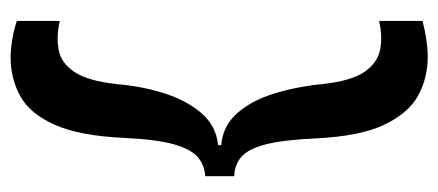

<svg xmlns="http://www.w3.org/2000/svg" viewBox="-258 -474 846 371"><g transform="rotate(90 165.5 -289.0)"><path d="M321 -262Q300 -261 284.5 -248Q269 -235 259.5 -202Q250 -169 247 -106Q243 -19 221.5 29Q200 77 166 95.5Q132 114 91 114Q77 114 58 111Q39 108 21 102V19Q52 26 77.5 21Q103 16 120 -10Q137 -36 143 -91Q147 -139 160.5 -182Q174 -225 198.5 -254Q223 -283 261 -287V-293Q224 -296 199.5 -323.5Q175 -351 161.5 -394.5Q148 -438 143 -488Q137 -544 119.5 -569.5Q102 -595 76.5 -600Q51 -605 21 -598V-682Q60 -692 90 -692Q132 -692 166 -673Q200 -654 222 -607Q244 -560 248 -474Q251 -410 260 -377Q269 -344 284 -331.5Q299 -319 321 -318Z"/></g></svg>

Font: Bricolage Grotesque 96pt Medium
Style: Regular
Weight: 500
Designer: Mathieu Triay
Foundry: Atelier Triay
Version: Version 1.001; ttfautohint (v1.8.4.7-5d5b);gftools[0.9.33.de